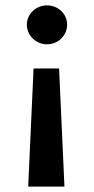

<svg xmlns="http://www.w3.org/2000/svg" viewBox="-20 -585 350 715"><path d="M105 -330 85 110H220L200 -330ZM155 -565C114 -565 80 -533 80 -493C80 -453 114 -420 155 -420C197 -420 230 -453 230 -493C230 -533 197 -565 155 -565Z"/></svg>

Font: Goli Medium
Style: Regular
Weight: 500
Designer: jaikishan Patel
Foundry: MagicType
Version: Version 1.000;Glyphs 3.2 (3242)